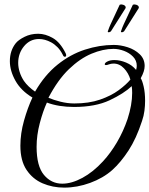

<svg xmlns="http://www.w3.org/2000/svg" viewBox="-20 -813 682 876"><path d="M541 -667Q534 -664 532 -668Q531 -671 533 -673Q535 -680 538 -687Q541 -694 544 -701L585 -789Q585 -791 588 -792Q594 -794 602.5 -791Q611 -788 613 -782Q614 -780 613 -776L546 -670Q545 -669 541 -667ZM481 -667Q474 -664 472 -668Q471 -671 473 -673Q475 -680 478 -687Q481 -694 484 -701L525 -789Q525 -791 528 -792Q534 -794 542.5 -791Q551 -788 553 -782Q554 -780 553 -776L486 -670Q485 -669 481 -667ZM273 43Q220 43 174.5 23.5Q129 4 101 -38Q73 -80 73 -148Q73 -204 89.5 -262.5Q106 -321 128 -368Q76 -399 50.5 -444.5Q25 -490 25 -534Q25 -582 52 -616Q64 -631 92 -645Q120 -659 154 -659Q187 -659 221 -639.5Q255 -620 280 -569Q282 -563 282 -562Q282 -554 276 -554Q270 -554 267 -562Q256 -584 242 -598Q228 -612 213 -620Q185 -635 158 -635Q117 -635 90 -602.5Q63 -570 63 -526Q63 -506 69.5 -485Q76 -464 89 -444Q98 -431 111 -418.5Q124 -406 140 -395Q184 -471 242.5 -518Q301 -565 367.5 -586.5Q434 -608 499 -608Q530 -608 562.5 -597.5Q595 -587 617.5 -565.5Q640 -544 640 -512Q640 -488 622 -456Q629 -446 635.5 -418Q642 -390 642 -353Q642 -331 639 -307.5Q636 -284 628 -261Q602 -181 566.5 -126.5Q531 -72 492 -37Q450 0 391 21.5Q332 43 273 43ZM319 -341Q386 -341 436.5 -358.5Q487 -376 521.5 -401.5Q556 -427 575 -450Q566 -480 545.5 -501.5Q525 -523 498 -523Q487 -523 476 -519Q469 -516 463 -516Q458 -516 458 -520Q458 -526 469 -532Q482 -539 502 -539Q528 -539 555.5 -527.5Q583 -516 601 -494Q604 -505 604 -513Q604 -537 587 -554.5Q570 -572 545.5 -581Q521 -590 498 -590Q450 -590 397.5 -568Q345 -546 294.5 -497.5Q244 -449 201 -367Q224 -357 256 -349Q288 -341 319 -341ZM264 25Q307 25 356 -1.5Q405 -28 450 -77Q485 -115 514 -164.5Q543 -214 562 -270Q583 -335 583 -389Q583 -397 582.5 -405Q582 -413 581 -420Q545 -386 480 -355.5Q415 -325 318 -325Q248 -325 194 -345Q176 -306 161.5 -251Q147 -196 147 -143Q147 -55 180.5 -15Q214 25 264 25Z"/></svg>

Font: Gwendolyn
Style: Bold
Weight: 700
Designer: Robert E. Leuschke
Foundry: Robert E. Leuschke
Version: Version 1.010; ttfautohint (v1.8.3)